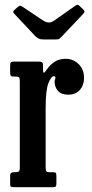

<svg xmlns="http://www.w3.org/2000/svg" viewBox="-20 -775 379 795"><path d="M62 -438.5Q62 -450.5 59 -454.2Q56 -458 44.5 -458H37.5Q26.5 -458 24.2 -461.8Q22 -465.5 22 -476.5V-502Q22 -513 25 -516.5Q28 -520 38.5 -520H140.5Q149 -520 153.5 -517.5Q158 -515 158 -505.5V-488.5Q158 -475 161 -474Q164 -473 172 -484.5Q187 -507 206.2 -519.2Q225.5 -531.5 252 -531.5Q282.5 -531.5 305.2 -510Q328 -488.5 328 -451.5Q328 -422.5 310.8 -402.8Q293.5 -383 262 -383Q233.5 -383 219.8 -399Q206 -415 206 -437Q206 -443.5 207.8 -446Q209.5 -448.5 209.5 -452.5Q209.5 -459.5 203 -459.5Q192 -459.5 180.5 -430.8Q169 -402 169 -328V-82Q169 -70.5 171.5 -66.2Q174 -62 185.5 -62H200Q209.5 -62 211.5 -58.2Q213.5 -54.5 213.5 -45V-16Q213.5 -7 211.2 -3.5Q209 0 200 0H37.5Q30 0 26 -1.8Q22 -3.5 22 -11V-48Q22 -62 37 -62H42Q53.5 -62 57.8 -65.2Q62 -68.5 62 -79.5ZM125.5 -626 41.5 -715.5Q35.5 -721.5 34.8 -725.2Q34 -729 40.5 -734.5L53.5 -746Q61 -752 64.5 -751.2Q68 -750.5 76.5 -745L157 -691Q171 -682 181.8 -681.8Q192.5 -681.5 206 -691L291.5 -751Q299 -756.5 302.8 -755Q306.5 -753.5 313 -747L322 -738.5Q329 -732 329.8 -728.2Q330.5 -724.5 324.5 -717.5L235 -623Q229.5 -617.5 225.5 -614.5Q221.5 -611.5 210 -611.5H162.5Q148 -611.5 140.2 -615.2Q132.5 -619 125.5 -626Z"/></svg>

Font: Besley* Condensed Medium
Style: Regular
Weight: 500
Width: 3
Designer: Owen Earl
Foundry: indestructible type*
Version: Version 3.000; ttfautohint (v1.8.3)